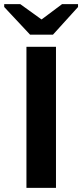

<svg xmlns="http://www.w3.org/2000/svg" viewBox="-62 -916 400 936"><path d="M66.9 0V-688H210.9V0ZM196.3 -747.1H84.5L-41.5 -881.8V-896H36.6L139.6 -821.8H141.6L240.7 -896H318.4V-881.8Z"/></svg>

Font: Arial
Style: Bold
Weight: 700
Designer: Steve Matteson
Foundry: Ascender Corporation
Version: Version 2.00.3